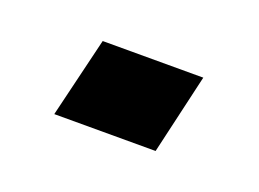

<svg xmlns="http://www.w3.org/2000/svg" viewBox="-35 -158 295 219"><g transform="rotate(20 112.0 -48.5)"><path d="M162.1 0H39.1L62.5 -97.2H184.6Z"/></g></svg>

Font: Lateef
Style: Bold
Weight: 700
Designer: SIL International
Foundry: SIL International
Version: Version 4.200